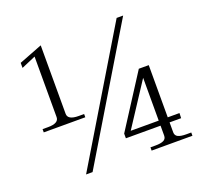

<svg xmlns="http://www.w3.org/2000/svg" viewBox="-123 -855 1060 999"><g transform="rotate(-20 407.0 -356.0)"><path d="M58 -299H89Q148 -299 148 -333V-668L69 -634V-662L198 -712V-333Q198 -299 258 -299H288V-281H58ZM618 -711H654L226 0H190ZM553 -18H581Q611 -18 626 -25.5Q641 -33 641 -51V-106H449V-132L636 -423H691V-134H756L755 -106H691V-51Q691 -33 706 -25.5Q721 -18 751 -18H779V0H553ZM641 -134V-371L486 -134Z"/></g></svg>

Font: Taviraj ExtraLight
Style: Regular
Weight: 200
Designer: Katatrad Team
Foundry: CadsonDemak
Version: Version 1.030